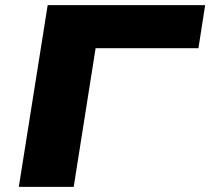

<svg xmlns="http://www.w3.org/2000/svg" viewBox="-20 -725 816 745"><path d="M53 0 165 -705H776L750 -538H351L266 0Z"/></svg>

Font: Nunito Sans 10pt Expanded Black
Style: Italic
Weight: 900
Width: 7
Italic angle: -9°
Designer: Vernon Adams
Foundry: Vernon Adams
Version: Version 3.101;gftools[0.9.27]